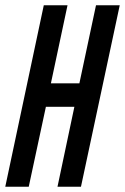

<svg xmlns="http://www.w3.org/2000/svg" viewBox="-26 -708 474 728"><path d="M-6 0 140 -688H230L167 -392H275L338 -688H428L281 0H192L256 -303H148L83 0Z"/></svg>

Font: Saira Ultra Condensed SemiBold
Style: Italic
Weight: 600
Width: 1
Italic angle: -12°
Designer: Hector Gatti with collaboration of the Omnibus-Type team
Foundry: Omnibus-Type
Version: Version 1.001; ttfautohint (v1.8)